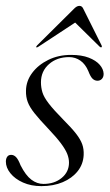

<svg xmlns="http://www.w3.org/2000/svg" viewBox="-20 -626 373 654"><path d="M128 0.5Q165.5 0.5 190.2 -20Q215 -40.5 215 -72Q215 -86.5 209 -101.8Q203 -117 187.5 -137.8Q172 -158.5 144 -188Q114.5 -219 97.8 -240Q81 -261 74.5 -278.5Q68 -296 68.5 -317Q69 -350 89.5 -377.5Q110 -405 144.5 -422Q179 -439 222 -439Q258 -439 282.5 -429.5Q307 -420 319.8 -405.2Q332.5 -390.5 333 -374.5Q333 -363.5 327 -357.2Q321 -351 312 -351Q302.5 -351 295.2 -358Q288 -365 281 -383.5Q271 -407.5 253.8 -419.5Q236.5 -431.5 215.5 -431.5Q174 -431.5 146.8 -407.5Q119.5 -383.5 119.5 -345.5Q119.5 -328 124.5 -311.5Q129.5 -295 146 -273.5Q162.5 -252 196 -218Q223.5 -190.5 238.8 -171Q254 -151.5 260 -134.8Q266 -118 265 -98Q263.5 -66.5 244.5 -42.8Q225.5 -19 193.8 -5.5Q162 8 121 8Q86 8 58.5 -4.2Q31 -16.5 15.5 -35.8Q0 -55 0 -75.5Q0 -85.5 4.5 -92Q9 -98.5 18 -98.5Q27.5 -98.5 35 -90.5Q42.5 -82.5 50 -63Q67.5 -28.5 86.8 -14Q106 0.5 128 0.5ZM248 -557H228L319.5 -467Q321.5 -465.5 323 -464.8Q324.5 -464 325.5 -465Q327 -466 327 -467.8Q327 -469.5 326 -471.5L264.5 -594.5Q262 -600.5 258.8 -603.2Q255.5 -606 250.5 -606Q245.5 -606 240.8 -603.2Q236 -600.5 230.5 -594.5L106.5 -471.5Q104.5 -469.5 103.8 -467.8Q103 -466 103.5 -465Q105 -464 106.8 -464.8Q108.5 -465.5 111 -467Z"/></svg>

Font: Fraunces 120pt Light
Style: Italic
Weight: 300
Italic angle: -16°
Version: Version 1.000;[b76b70a41]